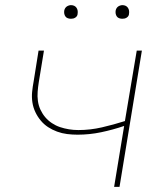

<svg xmlns="http://www.w3.org/2000/svg" viewBox="-20 -727 640 747"><path d="M424 0 463 -237Q419 -222 373.5 -212.5Q328 -203 282 -203Q261 -203 241 -205.5Q221 -208 202 -215Q183 -222 167 -232.5Q151 -243 138.5 -258Q126 -273 117.5 -291Q109 -309 106 -329Q103 -349 105 -369.5Q107 -390 111 -411L130 -530H151L131 -408Q128 -389 126.5 -370.5Q125 -352 127.5 -334Q130 -316 137.5 -300Q145 -284 156 -271Q167 -258 182 -248Q197 -238 213.5 -232.5Q230 -227 248 -224Q266 -221 285 -221Q331 -221 376.5 -231.5Q422 -242 466 -256L512 -530H532L445 0ZM456 -654Q450 -654 444 -656Q438 -658 434.5 -663Q431 -668 430 -674Q429 -680 430 -686Q431 -691 433.5 -695Q436 -699 439.5 -701.5Q443 -704 447.5 -705.5Q452 -707 456 -707Q463 -707 468.5 -704.5Q474 -702 477.5 -697Q481 -692 482 -686Q483 -680 482 -674Q482 -669 479.5 -665Q477 -661 473 -658.5Q469 -656 465 -655Q461 -654 456 -654ZM256 -654Q250 -654 244 -656Q238 -658 234.5 -663Q231 -668 230 -674Q229 -680 230 -686Q231 -691 233.5 -695Q236 -699 239.5 -701.5Q243 -704 247.5 -705.5Q252 -707 256 -707Q263 -707 268.5 -704.5Q274 -702 277.5 -697Q281 -692 282 -686Q283 -680 282 -674Q282 -669 279.5 -665Q277 -661 273 -658.5Q269 -656 265 -655Q261 -654 256 -654Z"/></svg>

Font: Iosevka Curly Thin Extended
Style: Italic
Weight: 100
Width: 7
Italic angle: -9°
Monospace: yes
Designer: Belleve Invis
Foundry: Belleve Invis
Version: Version 11.1.0; ttfautohint (v1.8.3)